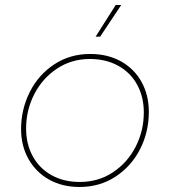

<svg xmlns="http://www.w3.org/2000/svg" viewBox="-20 -740 677 765"><path d="M64 -226Q64 -304 98.5 -373Q133 -442 196 -483.5Q259 -525 339 -525Q409 -525 462 -495.5Q515 -466 544 -413.5Q573 -361 573 -294Q573 -214 538 -145.5Q503 -77 440 -36Q377 5 297 5Q228 5 175.5 -24.5Q123 -54 93.5 -106.5Q64 -159 64 -226ZM553 -292Q553 -354 526.5 -402.5Q500 -451 451 -478Q402 -505 338 -505Q265 -505 207 -466.5Q149 -428 116.5 -364.5Q84 -301 84 -228Q84 -166 110.5 -117.5Q137 -69 185.5 -42Q234 -15 298 -15Q372 -15 430 -53.5Q488 -92 520.5 -155.5Q553 -219 553 -292ZM361 -594 441 -720H463L379 -594Z"/></svg>

Font: Fixel Italic Variable 20240409 Display Thin
Style: Italic
Weight: 100
Italic angle: -10°
Designer: AlfaBravo + MacPaw
Foundry: Kyrylo Tkachov, Marchela Mozhyna, Serhii Makarenko, Maria Weinstein, Zakhar Kryvoshyya
Version: Version 1.211;Glyphs 3.2 (3225)